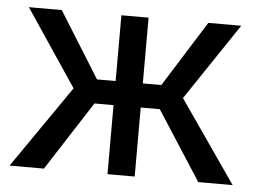

<svg xmlns="http://www.w3.org/2000/svg" viewBox="-43 -582 852 636"><g transform="rotate(5 383.0 -264.0)"><path d="M489.7 -229.5H426.3V0H335.9V-229.5H272.5L124.5 0H10.3L199.2 -273.4L28.3 -528.3H137.7L273.9 -309.6H335.9V-528.3H426.3V-309.6H487.8L625 -528.3H734.4L563 -272.9L752 0H637.7Z"/></g></svg>

Font: Mardoto
Style: Regular
Weight: 400
Designer: Christian Robertson, Vahan Hovhannisyan
Foundry: Google
Version: Version 1.000